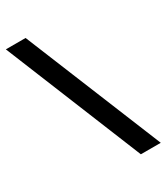

<svg xmlns="http://www.w3.org/2000/svg" viewBox="-197 -758 836 965"><g transform="rotate(-30 221.5 -275.0)"><path d="M441.5 123H326L2 -673H116.5Z"/></g></svg>

Font: Anek Gurmukhi Medium SemiBold
Style: Regular
Weight: 600
Version: Version 1.003